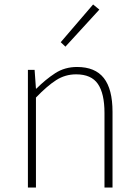

<svg xmlns="http://www.w3.org/2000/svg" viewBox="-20 -840 620 860"><path d="M105 0V-527H135L141 -443H143Q184 -484 227 -512Q270 -540 325 -540Q406 -540 445 -490.5Q484 -441 484 -339V0H448V-334Q448 -421 418.5 -464Q389 -507 321 -507Q272 -507 231.5 -481Q191 -455 141 -403V0ZM273 -631 252 -651 397 -820 425 -797Z"/></svg>

Font: Source Han Sans SC ExtraLight
Style: Regular
Weight: 250
Designer: Ryoko NISHIZUKA 西塚涼子 (kana, bopomofo & ideographs); Paul D. Hunt (Latin, Greek & Cyrillic); Sandoll Communications 산돌커뮤니
Foundry: Adobe
Version: Version 2.004;hotconv 1.0.118;makeotfexe 2.5.65603